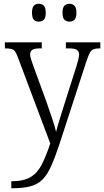

<svg xmlns="http://www.w3.org/2000/svg" viewBox="-20 -761 553 1020"><path d="M40 202Q105 202 142 180Q179 158 202 113Q225 68 247 1L77 -451Q69 -474 61.5 -485.5Q54 -497 42 -500.5Q30 -504 9 -504H6V-536H202V-504H193Q163 -504 151.5 -496Q140 -488 140 -471Q140 -462 144.5 -447.5Q149 -433 158 -408L225 -225Q241 -179 256.5 -133.5Q272 -88 278 -60Q285 -89 295.5 -122.5Q306 -156 318 -195L387 -412Q392 -430 396 -445Q400 -460 400 -471Q400 -488 388.5 -496Q377 -504 346 -504H330V-536H513V-504H509Q489 -504 477 -499.5Q465 -495 457 -480Q449 -465 439 -435L297 1Q273 74 252 121Q231 168 205 193.5Q179 219 141 229Q103 239 45 239H40ZM349 -646Q333 -646 322.5 -656Q312 -666 312 -693Q312 -721 322.5 -731Q333 -741 349 -741Q365 -741 375.5 -731Q386 -721 386 -693Q386 -666 375.5 -656Q365 -646 349 -646ZM186 -646Q170 -646 160 -656Q150 -666 150 -693Q150 -721 160 -731Q170 -741 186 -741Q202 -741 212.5 -731Q223 -721 223 -693Q223 -666 212.5 -656Q202 -646 186 -646Z"/></svg>

Font: Noto Serif SemiCondensed Light
Style: Regular
Weight: 300
Width: 4
Designer: Monotype Design Team
Foundry: Monotype Imaging Inc.
Version: Version 2.013